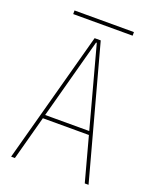

<svg xmlns="http://www.w3.org/2000/svg" viewBox="-152 -916 805 1002"><g transform="rotate(20 250.0 -415.0)"><path d="M35 0 233 -730H267L465 0H444L252 -711H248L56 0ZM115 -245V-265H385V-245ZM85 -810V-830H415V-810Z"/></g></svg>

Font: M PLUS Code Latin Thin
Style: Regular
Weight: 250
Designer: Coji Morishita
Foundry: UNDERFOREST DESIGN
Version: Version 1.002; ttfautohint (v1.8.3)